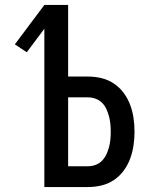

<svg xmlns="http://www.w3.org/2000/svg" viewBox="-20 -755 640 775"><path d="M159 0V-639L88 -544L40 -576L159 -735H255V-446H335Q363 -446 390 -439.5Q417 -433 440 -417.5Q463 -402 479.5 -379.5Q496 -357 505.5 -331.5Q515 -306 519 -278.5Q523 -251 523 -223Q523 -196 519 -168.5Q515 -141 505.5 -115Q496 -89 479.5 -66.5Q463 -44 440 -28.5Q417 -13 390 -6.5Q363 0 335 0ZM255 -84H335Q351 -84 366 -89.5Q381 -95 392 -106.5Q403 -118 409.5 -132Q416 -146 420 -161Q424 -176 425.5 -191.5Q427 -207 427 -223Q427 -239 425.5 -254.5Q424 -270 420 -285Q416 -300 409.5 -314.5Q403 -329 392 -340Q381 -351 366 -356.5Q351 -362 335 -362H255Z"/></svg>

Font: Iosevka Fixed Curly Md Ex
Style: Regular
Weight: 500
Width: 7
Monospace: yes
Designer: Belleve Invis
Foundry: Belleve Invis
Version: Version 30.1.2